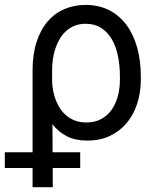

<svg xmlns="http://www.w3.org/2000/svg" viewBox="-64 -573 655 796"><path d="M71 123.6H-44V58.2H71V-279.8Q71 -348.7 87.9 -399.9Q104.8 -451 134.2 -484.9Q163.7 -518.8 204 -535.7Q244.3 -552.6 291.2 -552.6Q345.2 -552.6 387.6 -531.2Q430 -509.9 459.3 -471.1Q488.6 -432.2 504.3 -377.1Q519.9 -322.1 519.9 -254.3V-244.3Q519.9 -188.9 504.4 -142.2Q489 -95.5 460.2 -61.8Q431.5 -28.1 390.4 -9.1Q349.4 9.9 298.3 9.9Q248.9 9.9 213.8 -7.8Q178.6 -25.6 153.4 -57.9L154.1 58.2H268.5V123.6H154.5L154.8 203.1H71ZM152.3 -228.7Q153.4 -211.6 157.1 -193Q160.9 -174.4 168.1 -156.1Q175.4 -137.8 186.4 -121.4Q197.4 -105.1 212.9 -92.5Q228.3 -79.9 248.4 -72.6Q268.5 -65.3 294 -65.3Q329.9 -65.3 356 -79.7Q382.1 -94.1 399.3 -118.6Q416.5 -143.1 424.9 -175.6Q433.2 -208.1 433.2 -244.3V-254.3Q433.2 -301.1 424.9 -341.4Q416.5 -381.7 399 -411.2Q381.4 -440.7 354.8 -457.6Q328.1 -474.4 291.2 -474.4Q266.3 -474.4 246.3 -466.6Q226.2 -458.8 210.8 -445Q195.3 -431.1 184.1 -412.5Q172.9 -393.8 165.7 -372.3Q158.4 -350.9 155.2 -327.6Q152 -304.3 152 -281.2Z"/></svg>

Font: Interop
Style: Regular
Weight: 400
Designer: Rasmus Andersson, Google, Jang Haemin
Foundry: jhaemin
Version: Version 1.008